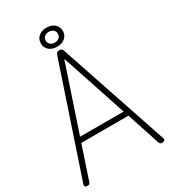

<svg xmlns="http://www.w3.org/2000/svg" viewBox="-383 -1890 1865 2091"><g transform="rotate(-30 550.0 -845.0)"><path d="M75 13Q55 12 48 2Q41 -8 47 -24L505 -1388Q511 -1406 521 -1413Q531 -1420 550 -1420Q568 -1420 578 -1413Q588 -1406 593 -1388L1052 -24Q1058 -8 1050.5 2Q1043 12 1022 13Q1004 15 995.5 8Q987 1 981 -16L846 -426H253L116 -16Q110 1 101.5 8Q93 15 75 13ZM275 -491H823L550 -1312ZM550 -1464Q510 -1464 478.5 -1479.5Q447 -1495 430 -1522Q413 -1549 413 -1584Q413 -1618 430 -1645Q447 -1672 478.5 -1687.5Q510 -1703 550 -1703Q592 -1703 623.5 -1687.5Q655 -1672 672 -1645Q689 -1618 689 -1584Q689 -1549 672 -1522Q655 -1495 623.5 -1479.5Q592 -1464 550 -1464ZM550 -1516Q586 -1516 606.5 -1535.5Q627 -1555 627 -1584Q627 -1613 606.5 -1632Q586 -1651 550 -1651Q515 -1651 494.5 -1632Q474 -1613 474 -1584Q474 -1555 494.5 -1535.5Q515 -1516 550 -1516Z"/></g></svg>

Font: Playwrite BE WAL Light
Style: Regular
Weight: 300
Version: Version 1.002